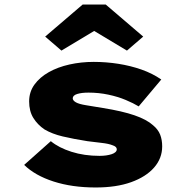

<svg xmlns="http://www.w3.org/2000/svg" viewBox="-20 -820 813 850"><path d="M404 10Q299 10 217 -16.5Q135 -43 87 -90L205 -195Q240 -166 296.5 -148Q353 -130 421 -130Q437 -130 450.5 -132Q464 -134 474.5 -137.5Q485 -141 491 -146.5Q497 -152 497 -159Q497 -171 478 -177Q461 -184 429 -187.5Q397 -191 367 -195Q304 -205 257.5 -216Q211 -227 177 -247Q146 -268 127.5 -298Q109 -328 109 -371Q109 -413 132.5 -445.5Q156 -478 196 -500.5Q236 -523 287.5 -534.5Q339 -546 395 -546Q450 -546 504 -537.5Q558 -529 606.5 -512Q655 -495 694 -468L594 -349Q571 -363 536.5 -377.5Q502 -392 459.5 -401Q417 -410 372 -410Q356 -410 344 -408.5Q332 -407 322 -404Q312 -401 307 -396Q302 -391 302 -385Q302 -380 305.5 -375.5Q309 -371 316 -367Q330 -359 362 -354Q394 -349 435 -342Q522 -328 575.5 -309.5Q629 -291 657 -266Q680 -247 689 -224Q698 -201 698 -172Q698 -119 662 -78Q626 -37 560.5 -13.5Q495 10 404 10ZM252 -596 180 -658 346 -800H448L614 -658L542 -596L382 -692H412Z"/></svg>

Font: Lexend Peta Black
Style: Regular
Weight: 900
Version: Version 1.007